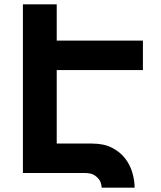

<svg xmlns="http://www.w3.org/2000/svg" viewBox="-20 -793 740 880"><path d="M240 -472V-135H402Q456 -135 493 -116Q530 -97 553 -67.5Q576 -38 586.5 -2Q597 34 597 67H446Q445 49 437 34Q429 21 413.5 10.5Q398 0 369 0H85V-773H240V-607H635V-472Z"/></svg>

Font: Montserrat_am3
Style: Bold
Weight: 700
Designer: Julieta Ulanovsky
Foundry: Julieta Ulanovsky. Armenina letters added by Vahan Hovhannisyan
Version: Version 2.001